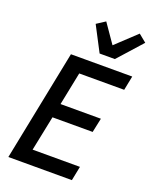

<svg xmlns="http://www.w3.org/2000/svg" viewBox="-172 -1044 898 1136"><g transform="rotate(20 277.5 -476.0)"><path d="M25 0 165 -698H551L533 -608H250L208 -400H462L443 -310H190L145 -90H443L425 0ZM323 -760 241 -917 295 -952 378 -832 506 -952 555 -912 419 -760Z"/></g></svg>

Font: IBM Plex Sans Condensed Medium
Style: Italic
Weight: 500
Width: 3
Italic angle: -11°
Designer: Mike Abbink, Paul van der Laan, Pieter van Rosmalen
Foundry: Bold Monday
Version: Version 1.3